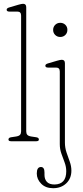

<svg xmlns="http://www.w3.org/2000/svg" viewBox="-20 -743 438 1010"><path d="M118 -705V-52Q118 -40.5 123.5 -34Q129 -27.5 144 -25L170.5 -21Q184.5 -19 184.5 -9Q184.5 0 170.5 0H38.5Q24.5 0 24.5 -9Q24.5 -19 38.5 -21L65 -25Q80 -27.5 85.5 -34Q91 -40.5 91 -52V-661Q91 -682 72 -682H29.5Q15 -682 15 -692Q15 -700 29 -704L76.5 -718Q94 -723 101.5 -723Q118 -723 118 -705ZM297 -548.5Q281 -548.5 270.2 -559.2Q259.5 -570 259.5 -585.5Q259.5 -601.5 270.2 -612.2Q281 -623 297 -623Q313 -623 323.8 -612.5Q334.5 -602 334.5 -586Q334.5 -570 323.8 -559.2Q313 -548.5 297 -548.5ZM321.5 6.5Q321.5 34.5 330 59.2Q338.5 84 347 107.5Q355.5 131 355.5 154.5Q355.5 196 328.5 221.5Q301.5 247 259.5 247Q220 247 196.8 223.5Q173.5 200 173.5 169.5Q173.5 135.5 195.5 135.5Q214 135.5 214 164.5V177Q214 200 226.8 213.8Q239.5 227.5 267 227.5Q328.5 226.5 328.5 158Q328.5 134.5 320 111.8Q311.5 89 303 65.2Q294.5 41.5 294.5 15.5V-366.5Q294.5 -387.5 275.5 -387.5H233Q218.5 -387.5 218.5 -397.5Q218.5 -405.5 232.5 -409.5L280 -423.5Q297.5 -428.5 305 -428.5Q321.5 -428.5 321.5 -410.5Z"/></svg>

Font: Fraunces 144pt S100 Thin
Style: Regular
Weight: 100
Version: Version 1.000; ttfautohint (v1.8.3)